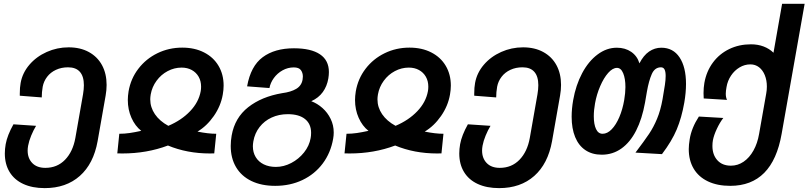

<svg xmlns="http://www.w3.org/2000/svg" viewBox="-20 -810 4270 1014"><path d="M5.5 0.5Q5.5 -23 10 -48.5Q18.5 -95.5 51 -153.5L170.5 -145.5Q156.5 -122.5 144.8 -94Q133 -65.5 128.5 -40.5Q126 -26.5 126 -15Q126 26 150.5 51.2Q175 76.5 219.5 76.5Q282 76.5 323.5 33.8Q365 -9 378 -81.5L418.5 -312Q423 -338.5 423 -360Q423 -406.5 402 -430.5Q381 -454.5 339.5 -454.5Q304 -454.5 275.5 -441.2Q247 -428 229 -404.5Q211 -381 205.5 -352Q200.5 -323 200.5 -295.5L84.5 -304.5V-315.5Q84.5 -348.5 89 -372Q98.5 -425 135.2 -468Q172 -511 226.8 -535.5Q281.5 -560 342.5 -560Q404 -560 449.2 -535.2Q494.5 -510.5 518.8 -465.8Q543 -421 543 -361.5Q543 -334 538 -306L495.5 -64.5Q474 55 401.5 119.2Q329 183.5 216 183.5Q150.5 183.5 103 161.5Q55.5 139.5 30.5 98.2Q5.5 57 5.5 0.5Z M726 -119Q693.5 -144.5 674.2 -187.8Q655 -231 655 -282Q655 -302.5 659 -327.5Q670.5 -394.5 710.8 -447Q751 -499.5 811.5 -529Q872 -558.5 942.5 -558.5Q1008 -558.5 1057.5 -533.2Q1107 -508 1134 -462.5Q1161 -417 1161 -358Q1161 -335.5 1156.5 -310.5Q1146 -250 1109 -197Q1072 -144 1023 -115Q1079.5 -103.5 1122 -103.5L1111.5 0Q1103.5 0.5 1088.5 0.5Q968 0.5 867 -41.5Q755.5 0.5 626 0.5Q608.5 0.5 599.5 0L610 -103.5Q637.5 -103.5 664.8 -107.5Q692 -111.5 726 -119ZM773.5 -285.5Q773.5 -243 798.2 -206.8Q823 -170.5 869 -145.5Q938.5 -175 984 -222.8Q1029.5 -270.5 1040 -328.5Q1042 -339 1042 -352.5Q1042 -382 1029 -404.8Q1016 -427.5 992.8 -440.2Q969.5 -453 939 -453Q900.5 -453 865.5 -434.5Q830.5 -416 806.8 -383.5Q783 -351 776 -311.5Q773.5 -296.5 773.5 -285.5Z M1198.5 -39Q1198.5 -66.5 1203.5 -94.5Q1220 -188 1290.8 -243.8Q1361.5 -299.5 1470 -318Q1516.5 -324 1544.5 -340.8Q1572.5 -357.5 1578 -389.5Q1579.5 -400 1579.5 -405.5Q1579.5 -425.5 1569 -439.8Q1558.5 -454 1531.5 -454Q1500 -454 1472.2 -438.5Q1444.5 -423 1426.2 -397.8Q1408 -372.5 1403 -345L1285 -354Q1304 -461 1367.5 -508Q1431 -555 1532.5 -555Q1622.5 -555 1669.8 -523.2Q1717 -491.5 1717 -429.5Q1717 -413.5 1714 -395.5Q1707 -354.5 1684.8 -323.8Q1662.5 -293 1624 -275.5Q1656 -263.5 1683 -239.5Q1710 -215.5 1726.2 -182.2Q1742.5 -149 1742.5 -110Q1742.5 -94 1739.5 -77.5Q1726.5 -2.5 1684.2 53.8Q1642 110 1577.2 140.8Q1512.5 171.5 1433.5 171.5Q1360.5 171.5 1307.5 145.8Q1254.5 120 1226.5 72.5Q1198.5 25 1198.5 -39ZM1620.5 -80.5Q1623 -93 1623 -108.5Q1623 -155.5 1591 -181.2Q1559 -207 1500 -207Q1453 -207 1414.5 -189.2Q1376 -171.5 1350.8 -139Q1325.5 -106.5 1318 -63.5Q1315.5 -48.5 1315.5 -37.5Q1315.5 -5 1330.5 19.8Q1345.5 44.5 1373 58Q1400.5 71.5 1437 71.5Q1478.5 71.5 1518.2 50.8Q1558 30 1585.8 -5Q1613.5 -40 1620.5 -80.5Z M1926 -119Q1893.5 -144.5 1874.2 -187.8Q1855 -231 1855 -282Q1855 -302.5 1859 -327.5Q1870.5 -394.5 1910.8 -447Q1951 -499.5 2011.5 -529Q2072 -558.5 2142.5 -558.5Q2208 -558.5 2257.5 -533.2Q2307 -508 2334 -462.5Q2361 -417 2361 -358Q2361 -335.5 2356.5 -310.5Q2346 -250 2309 -197Q2272 -144 2223 -115Q2279.5 -103.5 2322 -103.5L2311.5 0Q2303.5 0.5 2288.5 0.5Q2168 0.5 2067 -41.5Q1955.5 0.5 1826 0.5Q1808.5 0.5 1799.5 0L1810 -103.5Q1837.5 -103.5 1864.8 -107.5Q1892 -111.5 1926 -119ZM1973.5 -285.5Q1973.5 -243 1998.2 -206.8Q2023 -170.5 2069 -145.5Q2138.5 -175 2184 -222.8Q2229.5 -270.5 2240 -328.5Q2242 -339 2242 -352.5Q2242 -382 2229 -404.8Q2216 -427.5 2192.8 -440.2Q2169.5 -453 2139 -453Q2100.5 -453 2065.5 -434.5Q2030.5 -416 2006.8 -383.5Q1983 -351 1976 -311.5Q1973.5 -296.5 1973.5 -285.5Z M2405.5 0.5Q2405.5 -23 2410 -48.5Q2418.5 -95.5 2451 -153.5L2570.5 -145.5Q2556.5 -122.5 2544.8 -94Q2533 -65.5 2528.5 -40.5Q2526 -26.5 2526 -15Q2526 26 2550.5 51.2Q2575 76.5 2619.5 76.5Q2682 76.5 2723.5 33.8Q2765 -9 2778 -81.5L2818.5 -312Q2823 -338.5 2823 -360Q2823 -406.5 2802 -430.5Q2781 -454.5 2739.5 -454.5Q2704 -454.5 2675.5 -441.2Q2647 -428 2629 -404.5Q2611 -381 2605.5 -352Q2600.5 -323 2600.5 -295.5L2484.5 -304.5V-315.5Q2484.5 -348.5 2489 -372Q2498.5 -425 2535.2 -468Q2572 -511 2626.8 -535.5Q2681.5 -560 2742.5 -560Q2804 -560 2849.2 -535.2Q2894.5 -510.5 2918.8 -465.8Q2943 -421 2943 -361.5Q2943 -334 2938 -306L2895.5 -64.5Q2874 55 2801.5 119.2Q2729 183.5 2616 183.5Q2550.5 183.5 2503 161.5Q2455.5 139.5 2430.5 98.2Q2405.5 57 2405.5 0.5Z M2999 -193.5Q2999 -235 3007 -281Q3021 -360.5 3054.5 -423.5Q3088 -486.5 3135.8 -522.2Q3183.5 -558 3237.5 -558Q3282 -558 3313.8 -536Q3345.5 -514 3357 -475.5Q3378.5 -517.5 3408 -537.8Q3437.5 -558 3472.5 -558Q3535 -558 3569 -506.8Q3603 -455.5 3603 -366.5Q3603 -321 3594 -268.5Q3580 -188.5 3554 -126.5Q3528 -64.5 3476 4L3336 -4Q3384 -67.5 3408 -103.2Q3432 -139 3450.2 -183Q3468.5 -227 3479 -285.5Q3487.5 -335 3491.5 -361.5Q3495.5 -388 3495.5 -409Q3495.5 -431 3489.8 -442.8Q3484 -454.5 3470.5 -454.5Q3438 -454.5 3422.2 -418.8Q3406.5 -383 3396.5 -326L3386.5 -268Q3371 -182 3339.5 -120.2Q3308 -58.5 3262 -25.8Q3216 7 3158 7Q3107.5 7 3071.8 -17Q3036 -41 3017.5 -86.2Q2999 -131.5 2999 -193.5ZM3276.5 -281Q3283 -320 3283 -350Q3283 -395 3271.2 -423.2Q3259.5 -451.5 3238.5 -451.5Q3215.5 -451.5 3192 -425Q3168.5 -398.5 3149.8 -355Q3131 -311.5 3122.5 -264Q3116 -228.5 3116 -196Q3116 -153.5 3127.8 -128.5Q3139.5 -103.5 3162.5 -103.5Q3187.5 -103.5 3210.5 -127.2Q3233.5 -151 3250.8 -191.5Q3268 -232 3276.5 -281Z M3617.5 -22.5Q3617.5 -44 3622.5 -75Q3632 -134.5 3671 -194.5L3800 -187Q3781.5 -163 3765.8 -129.5Q3750 -96 3745 -69Q3742.5 -56 3742.5 -39Q3742.5 7.5 3768.5 36.2Q3794.5 65 3840 65Q3876.5 65 3907.2 44Q3938 23 3959.2 -15Q3980.5 -53 3989 -103L4026.5 -315.5Q4030 -333.5 4030 -353Q4030 -386 4019.2 -412.8Q4008.5 -439.5 3988.8 -454.8Q3969 -470 3943 -470Q3912.5 -470 3885.8 -454Q3859 -438 3840.8 -410.8Q3822.5 -383.5 3817 -350.5Q3813 -329 3813 -315Q3813 -296 3819.5 -282.5L3696.5 -290Q3695.5 -309 3695.5 -318Q3695.5 -346.5 3700 -372.5Q3711 -433.5 3745 -479.5Q3779 -525.5 3831 -550.8Q3883 -576 3946 -576Q3982.5 -576 4012.8 -564.5Q4043 -553 4065 -531.5L4110.5 -790H4229.5L4108 -103Q4060 171.5 3836.5 171.5Q3768.5 171.5 3719 148Q3669.5 124.5 3643.5 80.8Q3617.5 37 3617.5 -22.5Z"/></svg>

Font: JuliaMono
Style: Bold Italic
Weight: 700
Italic angle: -9°
Monospace: yes
Designer: cormullion
Foundry: corm
Version: Version 0.057; ttfautohint (v1.8.4)